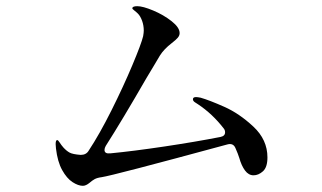

<svg xmlns="http://www.w3.org/2000/svg" viewBox="-20 -698 1040 621"><path d="M845 -189Q845 -157 830.5 -144Q816 -131 800 -131Q784 -131 772.5 -146.5Q761 -162 754 -187Q750 -200 742 -218Q735 -236 716 -231Q344 -130 309 -125Q294 -123 286 -118.5Q278 -114 270 -107Q258 -97 248 -97Q233 -97 214.5 -109Q196 -121 181 -148Q166 -175 161 -218L160 -232Q160 -245 165 -245Q168 -245 173 -237Q178 -229 185 -221Q195 -210 205 -204.5Q215 -199 241 -197Q259 -197 267 -211Q302 -264 340.5 -341Q379 -418 408 -487Q437 -556 443 -581Q445 -593 445 -599Q445 -616 439.5 -631Q434 -646 426 -654Q421 -659 414.5 -664Q408 -669 408 -671Q408 -678 424 -678Q442 -678 475.5 -664Q509 -650 535 -629.5Q561 -609 561 -591Q561 -583 555 -576Q549 -569 536 -559Q510 -539 497 -518Q489 -505 478 -486Q467 -467 454 -446Q375 -309 322 -226Q318 -219 318 -213Q318 -200 337 -202Q410 -209 510.5 -224Q611 -239 693 -255Q708 -258 708 -270Q708 -277 704 -282Q667 -330 620 -361Q619 -362 611.5 -366.5Q604 -371 604 -377Q604 -384 614 -384Q619 -384 629 -382Q657 -374 705.5 -352.5Q754 -331 799.5 -288.5Q845 -246 845 -189Z"/></svg>

Font: Shippori Mincho B1
Style: Regular
Weight: 400
Designer: FONTDASU
Foundry: FONTDASU / Google Inc. / but / Adobe
Version: Version 3.110; ttfautohint (v1.8.3)